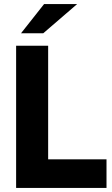

<svg xmlns="http://www.w3.org/2000/svg" viewBox="-20 -921 550 941"><path d="M59 -697H216V-140H502V0H59ZM196 -901H358L192 -758H83Z"/></svg>

Font: Hanken Grotesk Black
Style: Regular
Weight: 900
Designer: Alfredo Marco Pradil
Foundry: Hanken Design Co.
Version: Version 3.014